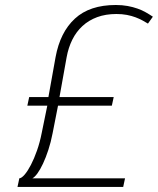

<svg xmlns="http://www.w3.org/2000/svg" viewBox="-20 -741 626 761"><path d="M210 -322.3 188.5 -212.9Q181.6 -177.2 171.6 -146.7Q161.6 -116.2 150.6 -92.8Q139.6 -69.3 128.7 -54.2Q117.7 -39.1 108.4 -34.2H475.6Q473.6 -26.4 471.9 -17.1Q470.2 -7.8 468.3 0H49.3L56.6 -34.2Q65.4 -34.7 77.6 -48.8Q89.8 -63 102.5 -87.4Q115.2 -111.8 126.7 -144.5Q138.2 -177.2 145.5 -214.8L167.5 -322.3H88.4L95.7 -356.4H171.9L200.2 -514.2Q218.3 -613.3 276.9 -667.2Q335.4 -721.2 439 -721.2Q464.4 -721.2 485.6 -717.3Q506.8 -713.4 524.9 -707Q543 -700.7 557.9 -692.1Q572.8 -683.6 585.9 -674.8L566.4 -647.5Q557.1 -653.3 544.9 -659.9Q532.7 -666.5 517.3 -672.4Q502 -678.2 482.9 -681.9Q463.9 -685.5 441.4 -685.5Q398.9 -685.5 365.2 -673.1Q331.5 -660.6 306.9 -637.9Q282.2 -615.2 266.6 -583.7Q251 -552.2 244.1 -514.2L215.8 -356.4H430.7L423.3 -322.3Z"/></svg>

Font: Ufes Sans Thin
Style: Italic
Weight: 100
Designer: Ricardo Esteves & Thais Bronze
Foundry: ProDesignUfes - Ricardo Esteves, Thais Bronze
Version: Version 2.0